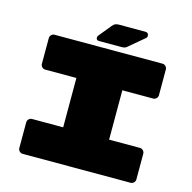

<svg xmlns="http://www.w3.org/2000/svg" viewBox="-120 -970 1090 1090"><g transform="rotate(15 425.0 -425.0)"><path d="M444 -850H602Q611 -850 616 -844.5Q621 -839 621 -830Q621 -823 616 -818L521 -738Q512 -731 493 -731H481H360Q344 -731 344 -747Q344 -755 349 -760L407 -831Q417 -843 424 -846Q431 -849 444 -850ZM561 -205H742Q753 -205 761 -197Q769 -189 769 -178V-27Q769 -16 761 -8Q753 0 742 0H108Q97 0 89 -8Q81 -16 81 -27V-178Q81 -189 89 -197Q97 -205 108 -205H291V-495H108Q97 -495 89 -503Q81 -511 81 -522V-673Q81 -684 89 -692Q97 -700 108 -700H742Q753 -700 761 -692Q769 -684 769 -673V-522Q769 -511 761 -503Q753 -495 742 -495H561Z"/></g></svg>

Font: Rubik Mono One
Style: Regular
Weight: 400
Designer: Hubert and Fischer with Elvire Volk Leonovitch (Cyrillic Expansion: Cyreal)
Foundry: Hubert and Fischer with Elvire Volk Leonovitch
Version: Version 2.000